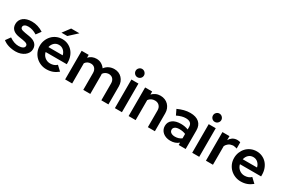

<svg xmlns="http://www.w3.org/2000/svg" viewBox="91 -1855 4374 2981"><g transform="rotate(30 2277.5 -364.5)"><path d="M17 -61Q32 -82 47.5 -103Q63 -124 78 -145Q124 -114 163.5 -100.5Q203 -87 244 -87Q288 -87 317 -102.5Q346 -118 346 -147Q346 -165 334 -175.5Q322 -186 301.5 -192.5Q281 -199 254 -203Q227 -207 196 -212L183 -214Q31 -238 31 -360Q31 -397 46 -427Q61 -457 88 -478Q115 -499 153 -510Q191 -521 238 -521Q347 -521 445 -458Q430 -437 415 -416.5Q400 -396 384 -375Q305 -425 227 -425Q189 -425 166 -410.5Q143 -396 143 -371Q143 -353 153.5 -343Q164 -333 184 -326.5Q204 -320 232.5 -315.5Q261 -311 297 -305L310 -303Q386 -291 425.5 -254.5Q465 -218 465 -158Q465 -122 448 -91.5Q431 -61 401.5 -38.5Q372 -16 332 -3Q292 10 246 10Q177 10 118 -8Q59 -26 17 -61Z M528 0ZM1003 -64Q956 -26 906.5 -8Q857 10 797 10Q743 10 694.5 -9.5Q646 -29 609 -64Q572 -99 550 -148Q528 -197 528 -256Q528 -310 547 -358Q566 -406 600 -442.5Q634 -479 681.5 -500Q729 -521 785 -521Q838 -521 884 -500.5Q930 -480 963.5 -443.5Q997 -407 1016 -356Q1035 -305 1035 -245V-217H656Q661 -191 674.5 -169Q688 -147 707.5 -131Q727 -115 751.5 -106Q776 -97 803 -97Q837 -97 867.5 -107.5Q898 -118 921 -141Q941 -121 962 -102.5Q983 -84 1003 -64ZM783 -417Q733 -417 699.5 -386Q666 -355 655 -305H911Q900 -354 865.5 -385.5Q831 -417 783 -417ZM817 -731H965L823 -600H719Z M1131 0V-513H1257V-462Q1285 -492 1320 -507Q1355 -522 1395 -522Q1445 -522 1484 -499.5Q1523 -477 1549 -440Q1579 -481 1622 -501.5Q1665 -522 1717 -522Q1759 -522 1793.5 -507Q1828 -492 1853.5 -465Q1879 -438 1893 -401.5Q1907 -365 1907 -322V0H1780V-301Q1780 -346 1758 -375.5Q1736 -405 1698 -411Q1683 -414 1666 -412Q1640 -409 1617.5 -395.5Q1595 -382 1580 -359Q1581 -350 1581.5 -340.5Q1582 -331 1582 -322V0H1456V-301Q1456 -352 1429 -383Q1402 -414 1356 -414Q1291 -414 1257 -362V0Z M2086 -590Q2055 -590 2033.5 -612Q2012 -634 2012 -665Q2012 -695 2034 -717Q2056 -739 2086 -739Q2101 -739 2115 -733Q2129 -727 2139 -716.5Q2149 -706 2155 -693Q2161 -680 2161 -665Q2161 -634 2139 -612Q2117 -590 2086 -590ZM2149 -513V0H2023V-513Z M2269 0V-513H2395V-459Q2424 -488 2461 -505Q2498 -522 2543 -522Q2586 -522 2622.5 -507Q2659 -492 2685 -465Q2711 -438 2725.5 -401.5Q2740 -365 2740 -322V0H2614V-300Q2614 -351 2584 -382.5Q2554 -414 2504 -414Q2469 -414 2441 -399.5Q2413 -385 2395 -359V0Z M3018 9Q2978 9 2944 -2.5Q2910 -14 2885 -35Q2860 -56 2846 -85Q2832 -114 2832 -149Q2832 -221 2887 -261.5Q2942 -302 3036 -302Q3105 -302 3167 -278V-321Q3167 -370 3138.5 -393Q3110 -416 3056 -416Q3022 -416 2985 -406Q2948 -396 2901 -374Q2890 -398 2878.5 -421.5Q2867 -445 2856 -468Q2913 -494 2967 -508Q3021 -522 3077 -522Q3180 -522 3236 -473Q3292 -424 3292 -333V0H3167V-42Q3135 -15 3098.5 -3Q3062 9 3018 9ZM2952 -152Q2952 -119 2979 -100.5Q3006 -82 3051 -82Q3117 -82 3167 -119V-198Q3117 -219 3061 -219H3055Q3006 -219 2979 -200.5Q2952 -182 2952 -152Z M3472 -590Q3441 -590 3419.5 -612Q3398 -634 3398 -665Q3398 -695 3420 -717Q3442 -739 3472 -739Q3487 -739 3501 -733Q3515 -727 3525 -716.5Q3535 -706 3541 -693Q3547 -680 3547 -665Q3547 -634 3525 -612Q3503 -590 3472 -590ZM3535 -513V0H3409V-513Z M3655 0V-513H3781V-441Q3801 -476 3831 -497Q3861 -518 3899 -522Q3906 -523 3912 -523Q3918 -523 3924 -523Q3941 -522 3952 -520Q3963 -518 3974 -513V-402Q3960 -407 3943.5 -410Q3927 -413 3912 -415Q3907 -415 3901 -414.5Q3895 -414 3890 -413Q3854 -409 3826 -388.5Q3798 -368 3781 -335V0Z M4487 -64Q4440 -26 4390.5 -8Q4341 10 4281 10Q4227 10 4178.5 -9.5Q4130 -29 4093 -64Q4056 -99 4034 -148Q4012 -197 4012 -256Q4012 -310 4031 -358Q4050 -406 4084 -442.5Q4118 -479 4165.5 -500Q4213 -521 4269 -521Q4322 -521 4368 -500.5Q4414 -480 4447.5 -443.5Q4481 -407 4500 -356Q4519 -305 4519 -245V-217H4140Q4145 -191 4158.5 -169Q4172 -147 4191.5 -131Q4211 -115 4235.5 -106Q4260 -97 4287 -97Q4321 -97 4351.5 -107.5Q4382 -118 4405 -141Q4425 -121 4446 -102.5Q4467 -84 4487 -64ZM4267 -417Q4217 -417 4183.5 -386Q4150 -355 4139 -305H4395Q4384 -354 4349.5 -385.5Q4315 -417 4267 -417Z"/></g></svg>

Font: Rosa Sans SemiBold
Style: Regular
Weight: 600
Designer: Pentagram / MCKL
Foundry: Pentagram / MCKL
Version: Version 1.005;September 16, 2019;FontCreator 11.5.0.2425 64-